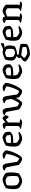

<svg xmlns="http://www.w3.org/2000/svg" viewBox="2046 -2633 787 4919"><g transform="rotate(-90 2439.5 -173.5)"><path d="M258 0Q232 0 204 -10Q176 -20 151 -34Q126 -48 108 -61.5Q90 -75 83 -83Q70 -99 62 -137.5Q54 -176 54 -220Q54 -281 62 -333Q70 -385 80 -417Q94 -426 119 -440Q144 -454 175 -467.5Q206 -481 238.5 -490.5Q271 -500 300 -500Q318 -500 342 -492Q366 -484 391 -471.5Q416 -459 435 -446.5Q454 -434 461 -424Q469 -413 473.5 -386.5Q478 -360 480 -330Q482 -300 482 -277Q482 -222 474 -169.5Q466 -117 457 -85Q440 -71 408.5 -51Q377 -31 337.5 -15.5Q298 0 258 0ZM271 -72Q285 -72 307 -78.5Q329 -85 349 -93Q369 -101 377 -105Q384 -123 387.5 -156Q391 -189 391 -220Q391 -252 389 -285.5Q387 -319 383 -344Q379 -369 375 -376Q371 -382 352.5 -393.5Q334 -405 310.5 -415Q287 -425 269 -425Q257 -425 234.5 -420Q212 -415 190.5 -408Q169 -401 158 -395Q152 -380 148 -343.5Q144 -307 144 -277Q144 -224 150 -181Q156 -138 162 -129Q167 -123 187 -109Q207 -95 231 -83.5Q255 -72 271 -72Z M838 0Q815 0 789 -9.5Q763 -19 739.5 -33Q716 -47 698.5 -60.5Q681 -74 674 -82L621 -361Q618 -377 611 -398Q604 -419 584 -427L531 -445Q531 -457 534.5 -464Q538 -471 540 -474Q551 -479 567 -485.5Q583 -492 599 -496Q615 -500 624 -500Q657 -500 679 -475Q701 -450 708 -409L753 -130Q762 -120 786 -101.5Q810 -83 839 -75Q859 -100 878.5 -138.5Q898 -177 913.5 -222.5Q929 -268 940.5 -314.5Q952 -361 956 -402Q945 -411 919.5 -422.5Q894 -434 868.5 -444Q843 -454 831 -458Q833 -475 842 -485Q857 -492 888.5 -496Q920 -500 942 -500Q954 -500 971 -490Q988 -480 1005.5 -466.5Q1023 -453 1034.5 -440Q1046 -427 1046 -420Q1046 -382 1032 -328Q1018 -274 995 -217Q972 -160 944.5 -110.5Q917 -61 889.5 -30.5Q862 0 838 0Z M1350 0Q1322 0 1293 -10Q1264 -20 1238.5 -34.5Q1213 -49 1195 -62Q1177 -75 1172 -82Q1159 -99 1151 -137.5Q1143 -176 1143 -220Q1143 -281 1151 -334Q1159 -387 1169 -417Q1183 -426 1207.5 -440Q1232 -454 1262.5 -467.5Q1293 -481 1325 -490.5Q1357 -500 1386 -500Q1402 -500 1426.5 -489Q1451 -478 1473.5 -463.5Q1496 -449 1504 -438Q1510 -431 1514.5 -408.5Q1519 -386 1522 -360Q1525 -334 1524 -313Q1509 -290 1484.5 -272Q1460 -254 1445 -245Q1435 -242 1404 -237.5Q1373 -233 1328.5 -229.5Q1284 -226 1234 -226Q1235 -194 1240.5 -165Q1246 -136 1251 -129Q1257 -123 1277.5 -109.5Q1298 -96 1322 -84Q1346 -72 1361 -72Q1377 -72 1407 -77Q1437 -82 1465.5 -88Q1494 -94 1506 -97Q1509 -93 1513.5 -86Q1518 -79 1518 -70Q1489 -46 1444 -23Q1399 0 1350 0ZM1307 -284Q1344 -284 1383 -289Q1422 -294 1439 -303Q1439 -315 1437.5 -333Q1436 -351 1433.5 -367Q1431 -383 1429 -389Q1427 -393 1413.5 -401.5Q1400 -410 1384 -417.5Q1368 -425 1357 -425Q1347 -425 1324.5 -420Q1302 -415 1279.5 -407.5Q1257 -400 1247 -395Q1240 -377 1236.5 -347Q1233 -317 1233 -292Q1244 -288 1265.5 -286Q1287 -284 1307 -284Z M1769 0Q1761 0 1738.5 -3.5Q1716 -7 1688 -12Q1660 -17 1635 -22.5Q1610 -28 1599 -32Q1599 -39 1602 -46Q1605 -53 1608 -56L1636 -61Q1652 -64 1661.5 -79Q1671 -94 1671 -139V-400Q1671 -408 1668 -414.5Q1665 -421 1655 -424L1597 -445Q1598 -457 1601.5 -464Q1605 -471 1608 -474Q1625 -483 1652 -491.5Q1679 -500 1695 -500Q1723 -500 1741.5 -480.5Q1760 -461 1760 -431V-422Q1774 -434 1794 -452.5Q1814 -471 1835 -485.5Q1856 -500 1872 -500Q1888 -500 1906 -483.5Q1924 -467 1936.5 -448.5Q1949 -430 1949 -423Q1949 -418 1944 -403.5Q1939 -389 1931 -373.5Q1923 -358 1916 -348Q1904 -348 1893.5 -351.5Q1883 -355 1877 -357Q1868 -375 1857 -394.5Q1846 -414 1840 -414Q1833 -414 1816.5 -402.5Q1800 -391 1783.5 -378Q1767 -365 1762 -361V-120Q1762 -100 1758 -85Q1754 -70 1750 -64L1836 -56Q1838 -53 1840.5 -47Q1843 -41 1843 -33Q1837 -25 1823 -17.5Q1809 -10 1794 -5Q1779 0 1769 0Z M2257 0Q2234 0 2208 -9.5Q2182 -19 2158.5 -33Q2135 -47 2117.5 -60.5Q2100 -74 2093 -82L2040 -361Q2037 -377 2030 -398Q2023 -419 2003 -427L1950 -445Q1950 -457 1953.5 -464Q1957 -471 1959 -474Q1970 -479 1986.5 -485.5Q2003 -492 2018.5 -496Q2034 -500 2043 -500Q2078 -500 2099.5 -474.5Q2121 -449 2127 -408L2172 -130Q2182 -120 2204 -102.5Q2226 -85 2256 -77Q2283 -109 2313.5 -164.5Q2344 -220 2364 -280L2349 -361Q2346 -379 2338.5 -399.5Q2331 -420 2312 -427L2259 -445Q2259 -457 2262.5 -464Q2266 -471 2269 -474Q2284 -482 2311 -491Q2338 -500 2352 -500Q2385 -500 2407 -475Q2429 -450 2436 -409L2480 -127Q2491 -118 2513 -101Q2535 -84 2563 -75Q2583 -99 2603 -137Q2623 -175 2640.5 -220.5Q2658 -266 2670.5 -313Q2683 -360 2687 -402Q2677 -411 2651.5 -422.5Q2626 -434 2600 -444.5Q2574 -455 2563 -458Q2564 -468 2567 -474.5Q2570 -481 2573 -485Q2589 -491 2619.5 -495.5Q2650 -500 2674 -500Q2686 -500 2703 -490Q2720 -480 2737 -466.5Q2754 -453 2765.5 -440Q2777 -427 2777 -421Q2777 -382 2762.5 -328Q2748 -274 2724.5 -217Q2701 -160 2672.5 -110.5Q2644 -61 2615.5 -30.5Q2587 0 2563 0Q2533 0 2500 -15.5Q2467 -31 2441 -50.5Q2415 -70 2405 -81L2388 -158Q2368 -118 2344.5 -82Q2321 -46 2298 -23Q2275 0 2257 0Z M3081 0Q3053 0 3024 -10Q2995 -20 2969.5 -34.5Q2944 -49 2926 -62Q2908 -75 2903 -82Q2890 -99 2882 -137.5Q2874 -176 2874 -220Q2874 -281 2882 -334Q2890 -387 2900 -417Q2914 -426 2938.5 -440Q2963 -454 2993.5 -467.5Q3024 -481 3056 -490.5Q3088 -500 3117 -500Q3133 -500 3157.5 -489Q3182 -478 3204.5 -463.5Q3227 -449 3235 -438Q3241 -431 3245.5 -408.5Q3250 -386 3253 -360Q3256 -334 3255 -313Q3240 -290 3215.5 -272Q3191 -254 3176 -245Q3166 -242 3135 -237.5Q3104 -233 3059.5 -229.5Q3015 -226 2965 -226Q2966 -194 2971.5 -165Q2977 -136 2982 -129Q2988 -123 3008.5 -109.5Q3029 -96 3053 -84Q3077 -72 3092 -72Q3108 -72 3138 -77Q3168 -82 3196.5 -88Q3225 -94 3237 -97Q3240 -93 3244.5 -86Q3249 -79 3249 -70Q3220 -46 3175 -23Q3130 0 3081 0ZM3038 -284Q3075 -284 3114 -289Q3153 -294 3170 -303Q3170 -315 3168.5 -333Q3167 -351 3164.5 -367Q3162 -383 3160 -389Q3158 -393 3144.5 -401.5Q3131 -410 3115 -417.5Q3099 -425 3088 -425Q3078 -425 3055.5 -420Q3033 -415 3010.5 -407.5Q2988 -400 2978 -395Q2971 -377 2967.5 -347Q2964 -317 2964 -292Q2975 -288 2996.5 -286Q3018 -284 3038 -284Z M3515 200Q3495 200 3463 186.5Q3431 173 3398.5 152.5Q3366 132 3344 109.5Q3322 87 3322 69Q3322 54 3338.5 34Q3355 14 3379.5 -6Q3404 -26 3426 -40Q3421 -47 3415.5 -57.5Q3410 -68 3410 -76Q3410 -88 3427 -108.5Q3444 -129 3460 -144Q3420 -161 3399 -173Q3378 -185 3371 -195Q3362 -207 3355 -230.5Q3348 -254 3348 -285Q3348 -333 3356 -371Q3364 -409 3371 -431Q3381 -437 3403.5 -448Q3426 -459 3455 -471Q3484 -483 3513 -491.5Q3542 -500 3565 -500Q3578 -500 3596.5 -495Q3615 -490 3623 -487Q3651 -491 3681 -502.5Q3711 -514 3737.5 -526.5Q3764 -539 3779 -547L3796 -536Q3796 -518 3791.5 -498.5Q3787 -479 3784 -469Q3763 -461 3736 -457Q3709 -453 3681 -452V-447Q3690 -442 3700.5 -433.5Q3711 -425 3720 -411Q3727 -395 3731.5 -372Q3736 -349 3736 -329Q3736 -289 3728.5 -251Q3721 -213 3712 -189Q3699 -179 3668.5 -165.5Q3638 -152 3595 -141Q3552 -130 3502 -129L3495 -90Q3503 -89 3530.5 -86Q3558 -83 3594.5 -78Q3631 -73 3667.5 -67Q3704 -61 3732 -53Q3760 -45 3768 -37Q3773 -24 3775.5 -8.5Q3778 7 3778 21Q3778 52 3772.5 84Q3767 116 3760 136Q3745 147 3705.5 162Q3666 177 3615.5 188.5Q3565 200 3515 200ZM3549 -184Q3560 -184 3577.5 -188Q3595 -192 3610.5 -197.5Q3626 -203 3632 -207Q3639 -220 3644 -246.5Q3649 -273 3649 -301Q3649 -335 3645.5 -362.5Q3642 -390 3637 -398Q3632 -404 3615 -413Q3598 -422 3579 -429Q3560 -436 3550 -436Q3538 -436 3517.5 -431.5Q3497 -427 3477.5 -420Q3458 -413 3449 -408Q3443 -395 3439 -372Q3435 -349 3435 -326Q3435 -288 3440.5 -258.5Q3446 -229 3452 -223Q3457 -217 3475.5 -207.5Q3494 -198 3515 -191Q3536 -184 3549 -184ZM3538 131Q3558 131 3587.5 128Q3617 125 3645.5 120Q3674 115 3689 109Q3692 101 3693.5 82.5Q3695 64 3695 53Q3695 25 3687 11Q3685 8 3665.5 4.5Q3646 1 3618 -3.5Q3590 -8 3561 -12Q3532 -16 3510 -19Q3488 -22 3482 -23Q3468 -9 3453 7Q3438 23 3427.5 36Q3417 49 3417 55Q3417 62 3431.5 75Q3446 88 3466.5 100.5Q3487 113 3507 122Q3527 131 3538 131Z M4062 0Q4034 0 4005 -10Q3976 -20 3950.5 -34.5Q3925 -49 3907 -62Q3889 -75 3884 -82Q3871 -99 3863 -137.5Q3855 -176 3855 -220Q3855 -281 3863 -334Q3871 -387 3881 -417Q3895 -426 3919.5 -440Q3944 -454 3974.5 -467.5Q4005 -481 4037 -490.5Q4069 -500 4098 -500Q4114 -500 4138.5 -489Q4163 -478 4185.5 -463.5Q4208 -449 4216 -438Q4222 -431 4226.5 -408.5Q4231 -386 4234 -360Q4237 -334 4236 -313Q4221 -290 4196.5 -272Q4172 -254 4157 -245Q4147 -242 4116 -237.5Q4085 -233 4040.5 -229.5Q3996 -226 3946 -226Q3947 -194 3952.5 -165Q3958 -136 3963 -129Q3969 -123 3989.5 -109.5Q4010 -96 4034 -84Q4058 -72 4073 -72Q4089 -72 4119 -77Q4149 -82 4177.5 -88Q4206 -94 4218 -97Q4221 -93 4225.5 -86Q4230 -79 4230 -70Q4201 -46 4156 -23Q4111 0 4062 0ZM4019 -284Q4056 -284 4095 -289Q4134 -294 4151 -303Q4151 -315 4149.5 -333Q4148 -351 4145.5 -367Q4143 -383 4141 -389Q4139 -393 4125.5 -401.5Q4112 -410 4096 -417.5Q4080 -425 4069 -425Q4059 -425 4036.5 -420Q4014 -415 3991.5 -407.5Q3969 -400 3959 -395Q3952 -377 3948.5 -347Q3945 -317 3945 -292Q3956 -288 3977.5 -286Q3999 -284 4019 -284Z M4480 0Q4472 0 4450 -3.5Q4428 -7 4400.5 -12Q4373 -17 4349 -22.5Q4325 -28 4313 -32Q4313 -39 4316.5 -46Q4320 -53 4323 -56L4350 -61Q4366 -64 4376 -78.5Q4386 -93 4386 -139V-400Q4386 -408 4382.5 -414.5Q4379 -421 4370 -424L4309 -445Q4311 -457 4313.5 -463.5Q4316 -470 4320 -474Q4337 -483 4364 -491.5Q4391 -500 4407 -500Q4436 -500 4455 -481.5Q4474 -463 4474 -434Q4497 -449 4523 -464Q4549 -479 4573.5 -489.5Q4598 -500 4617 -500Q4639 -500 4667 -490.5Q4695 -481 4720.5 -466Q4746 -451 4762.5 -434Q4779 -417 4779 -401V-120Q4779 -100 4775 -85Q4771 -70 4767 -64L4851 -56Q4853 -52 4855.5 -46Q4858 -40 4858 -33Q4852 -25 4838.5 -17.5Q4825 -10 4809.5 -5Q4794 0 4784 0Q4776 0 4754 -3.5Q4732 -7 4705.5 -12Q4679 -17 4655 -22.5Q4631 -28 4619 -32Q4619 -41 4622.5 -47Q4626 -53 4629 -56L4654 -60Q4669 -63 4678.5 -77Q4688 -91 4688 -139V-366Q4688 -376 4676.5 -386.5Q4665 -397 4649 -405.5Q4633 -414 4618 -419Q4603 -424 4595 -424Q4586 -424 4561.5 -416Q4537 -408 4512.5 -398Q4488 -388 4477 -383V-122Q4477 -102 4473 -86.5Q4469 -71 4464 -64L4546 -56Q4548 -52 4550 -46Q4552 -40 4552 -33Q4547 -25 4533.5 -17.5Q4520 -10 4505 -5Q4490 0 4480 0Z"/></g></svg>

Font: Texturina
Style: Regular
Weight: 400
Designer: Guillermo Torres Carreño
Foundry: Omnibus-Type
Version: Version 1.002; ttfautohint (v1.8.3)